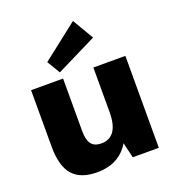

<svg xmlns="http://www.w3.org/2000/svg" viewBox="-148 -934 961 1060"><g transform="rotate(-20 333.0 -404.5)"><path d="M241 -231Q241 -179 259.5 -155Q278 -131 318 -131Q368 -131 393.5 -168Q419 -205 419 -278L479 -359V-300Q479 -149 418.5 -69Q358 11 243 11Q145 11 99 -41.5Q53 -94 53 -207V-540H241ZM607 0H454L419 -147V-540H607ZM474 -696 236 -578 190 -655 401 -820Z"/></g></svg>

Font: Pathway Extreme SemiCondensed ExtraBold
Style: Regular
Weight: 800
Width: 4
Version: Version 1.001;gftools[0.9.26]